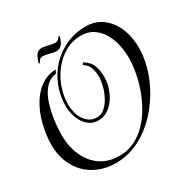

<svg xmlns="http://www.w3.org/2000/svg" viewBox="-191 -996 1169 1197"><g transform="rotate(-30 394.0 -398.0)"><path d="M440 -613Q483 -587 496.5 -550.5Q510 -514 510 -466Q510 -432 498.5 -394.5Q487 -357 466 -325Q445 -293 414 -272Q383 -251 344 -251Q309 -251 284 -268Q259 -285 242.5 -311Q226 -337 218 -369Q210 -401 210 -430Q210 -505 237 -572.5Q264 -640 311.5 -690Q359 -740 424 -769.5Q489 -799 566 -799Q623 -799 665 -774Q707 -749 734.5 -709.5Q762 -670 775 -620Q788 -570 788 -520Q788 -458 771 -392.5Q754 -327 722.5 -265.5Q691 -204 647.5 -149.5Q604 -95 550.5 -54Q497 -13 435.5 10.5Q374 34 307 34Q241 34 186.5 12Q132 -10 93 -50Q54 -90 33 -145Q12 -200 12 -266Q12 -301 18 -343Q24 -385 36.5 -428.5Q49 -472 69.5 -512.5Q90 -553 118.5 -585.5Q147 -618 184.5 -638Q222 -658 270 -660L259 -636Q226 -633 201.5 -614Q177 -595 159 -565.5Q141 -536 129.5 -499.5Q118 -463 111 -424.5Q104 -386 101 -349.5Q98 -313 98 -284Q98 -227 113.5 -175Q129 -123 160 -82.5Q191 -42 237.5 -18Q284 6 347 6Q406 6 455 -17.5Q504 -41 543.5 -81Q583 -121 612.5 -172.5Q642 -224 662 -280Q682 -336 692 -392.5Q702 -449 702 -498Q702 -541 692 -588Q682 -635 659.5 -674Q637 -713 600.5 -738.5Q564 -764 510 -764Q448 -764 396 -734Q344 -704 306.5 -656Q269 -608 248.5 -549Q228 -490 228 -432Q228 -406 234.5 -377.5Q241 -349 255.5 -325.5Q270 -302 292 -287Q314 -272 346 -272Q378 -272 403 -295Q428 -318 445.5 -351Q463 -384 472.5 -420.5Q482 -457 482 -484Q482 -519 472 -549.5Q462 -580 430 -599ZM197 -745Q211 -790 224.5 -805Q238 -820 263 -820Q277 -820 311 -811Q339 -805 352 -805Q376 -805 388 -830L397 -828Q385 -787 370.5 -771.5Q356 -756 331 -756Q321 -756 312 -758L283 -765Q254 -772 240 -772Q219 -772 208 -748Q207 -747 205 -743Z"/></g></svg>

Font: Lucien Schoenschriftv CAT
Style: Regular
Weight: 400
Designer: Lucian Bernhard 1928
Foundry: CAT-Fonts Peter Wiegel
Version: Version 1.000